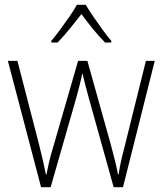

<svg xmlns="http://www.w3.org/2000/svg" viewBox="-20 -784 681 804"><path d="M352 -373Q337 -427 326 -474H324Q319 -449 312.5 -424Q306 -399 299 -373L192 0H152L13 -529H53L144 -177Q154 -137 160.5 -108.5Q167 -80 172 -54H175Q179 -77 186 -107Q193 -137 205 -176L307 -529H346L445 -175Q454 -141 461.5 -111Q469 -81 474 -54H477Q481 -83 486.5 -108Q492 -133 502 -171L591 -529H628L495 0H456ZM339 -764Q352 -742 371.5 -713.5Q391 -685 411 -657.5Q431 -630 446 -613V-606H420Q395 -631 368.5 -663.5Q342 -696 321 -725Q299 -697 272.5 -664Q246 -631 221 -606H195V-613Q211 -632 231.5 -659.5Q252 -687 271 -714.5Q290 -742 302 -764Z"/></svg>

Font: Noto Sans Arabic SemCond ExtLt
Style: Regular
Weight: 200
Width: 4
Designer: Monotype Design Team, Nadine Chahine, Nizar Qandah and Khaled Hosny
Foundry: Monotype Imaging Inc.
Version: Version 2.012; ttfautohint (v1.8.4.7-5d5b)